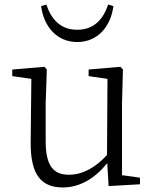

<svg xmlns="http://www.w3.org/2000/svg" viewBox="-20 -811 680 845"><path d="M456 -791C435 -728 395 -680 320 -680C245 -680 205 -728 184 -791L161 -784C172 -697 228 -626 320 -626C412 -626 468 -697 479 -784ZM517 -40V-355L521 -505L510 -517L370 -505V-476L453 -464L451 -129C399 -72 342 -42 283 -42C216 -42 181 -80 181 -190V-355L186 -505L176 -517L34 -505V-476L118 -464L115 -184C114 -37 165 14 257 14C331 14 398 -26 452 -93L458 8L596 0V-29Z"/></svg>

Font: Noto Serif CJK JP Light
Style: Regular
Weight: 300
Designer: Ryoko NISHIZUKA 西塚涼子 (kana & ideographs); Frank Grießhammer (Latin, Greek & Cyrillic); Wenlong ZHANG 张文龙 (bopomofo); San
Foundry: Adobe Systems Incorporated
Version: Version 1.001;PS 1.001;hotconv 16.6.54;makeotf.lib2.5.65590